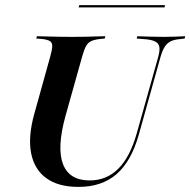

<svg xmlns="http://www.w3.org/2000/svg" viewBox="-20 -711 736 742"><path d="M283.1 11.3Q205.6 11.3 159.3 -22.2Q112.9 -55.6 100.4 -118.5Q87.9 -181.5 112.1 -269.4L174.2 -492.7Q181.5 -518.5 181.9 -532.3Q182.3 -546 173 -552Q163.7 -558.1 141.1 -560.5L120.2 -562.1L122.6 -571Q137.1 -571 157.3 -570.2Q177.4 -569.4 202.8 -569Q228.2 -568.5 257.3 -568.5H258.9Q287.1 -568.5 310.9 -569Q334.7 -569.4 354 -570.2Q373.4 -571 387.1 -571L384.7 -562.1L367.7 -560.5Q345.2 -558.1 332.3 -552Q319.4 -546 312.1 -532.3Q304.8 -518.5 297.6 -492.7L233.1 -262.9Q199.2 -140.3 223.4 -77Q247.6 -13.7 326.6 -13.7Q391.9 -13.7 437.1 -58.9Q482.3 -104 508.1 -194.4L591.9 -492.7Q601.6 -529 590.3 -542.3Q579 -555.6 547.6 -558.9L508.1 -562.1L510.5 -571Q532.3 -570.2 559.7 -569.4Q587.1 -568.5 612.9 -568.5Q637.1 -568.5 657.3 -569.4Q677.4 -570.2 696 -571L693.5 -562.1L674.2 -559.7Q653.2 -558.1 639.5 -551.2Q625.8 -544.4 616.9 -530.6Q608.1 -516.9 600.8 -492.7L516.1 -189.5Q487.1 -87.1 430.2 -37.9Q373.4 11.3 283.1 11.3ZM283.9 -682.3 286.3 -691.1H617.7L616.1 -682.3Z"/></svg>

Font: Playfair 144pt
Style: Bold Italic
Weight: 700
Italic angle: -15.6°
Designer: Claus Eggers Sørensen
Foundry: Claus Eggers Sørensen
Version: Version 2.203